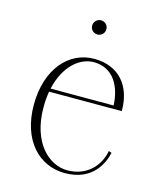

<svg xmlns="http://www.w3.org/2000/svg" viewBox="-107 -769 725 862"><g transform="rotate(15 255.5 -337.5)"><path d="M275 15C406 15 444 -79 455 -127L441 -132C431 -71 381 0 283 0C198 0 107 -81 107 -246C107 -273 109 -297 113 -320H451C451 -440 385 -514 273 -515C154 -516 62 -412 62 -246C62 -80 156 15 275 15ZM289 -657C289 -677 273 -690 256 -690C239 -690 223 -676 223 -657C223 -637 239 -624 256 -624C273 -624 289 -637 289 -657ZM116 -335C141 -447 211 -501 275 -500C363 -499 405 -425 409 -335Z"/></g></svg>

Font: Sprat Condensed Thin
Style: Regular
Weight: 100
Width: 3
Designer: Ethan Nakache
Foundry: Collletttivo
Version: Version 2.000;Glyphs 3.2 (3217)